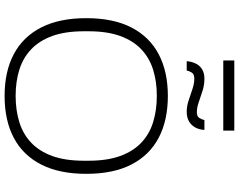

<svg xmlns="http://www.w3.org/2000/svg" viewBox="-122 -905 1039 835"><g transform="rotate(90 397.5 -487.5)"><path d="M397 12Q291 12 215.5 -28Q140 -68 99.5 -147Q59 -226 59 -343Q59 -461 99.5 -539.5Q140 -618 215.5 -658Q291 -698 397 -698Q504 -698 579.5 -658Q655 -618 695.5 -539.5Q736 -461 736 -343Q736 -226 695.5 -147Q655 -68 579.5 -28Q504 12 397 12ZM397 -36Q459 -36 511 -52Q563 -68 600.5 -103.5Q638 -139 658.5 -195.5Q679 -252 679 -333V-353Q679 -434 658.5 -490.5Q638 -547 600.5 -582.5Q563 -618 511 -634Q459 -650 397 -650Q335 -650 283.5 -634Q232 -618 194.5 -582.5Q157 -547 136.5 -490.5Q116 -434 116 -353V-333Q116 -252 136.5 -195.5Q157 -139 194.5 -103.5Q232 -68 283.5 -52Q335 -36 397 -36ZM246 -780Q248 -802 256.5 -819.5Q265 -837 281.5 -847Q298 -857 323 -857Q349 -857 374.5 -849Q400 -841 424 -832.5Q448 -824 469 -824Q486 -824 493 -835Q500 -846 502 -857H545Q544 -835 534.5 -817.5Q525 -800 508 -790Q491 -780 466 -780Q442 -780 416.5 -788.5Q391 -797 367 -805Q343 -813 322 -813Q303 -813 296 -802.5Q289 -792 287 -780ZM243 -939V-987H548V-939Z"/></g></svg>

Font: Archivo SemiBold Thin
Style: Regular
Weight: 250
Version: Version 2.001